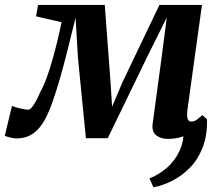

<svg xmlns="http://www.w3.org/2000/svg" viewBox="-48 -568 918 799"><path d="M651 10Q621.5 10 602 -5Q582.5 -20 587.5 -55L625.5 -336L646 -495L568.5 -339.5L400.5 7H309.5L276.5 -326L266.5 -494.5Q249.5 -424.5 233.5 -361Q217.5 -297.5 202 -243.2Q186.5 -189 171 -145.2Q155.5 -101.5 139.5 -71.5Q118.5 -32.5 89.5 -12.2Q60.5 8 20.5 8Q13.5 8 2.8 6Q-8 4 -17 1.2Q-26 -1.5 -28 -3.5L2 -127.5Q6 -125 19.8 -121Q33.5 -117 48.2 -114.2Q63 -111.5 69.5 -111.5Q75.5 -111.5 82 -118.5Q88.5 -125.5 95.5 -136.8Q102.5 -148 109.2 -161.8Q116 -175.5 121.5 -189Q134.5 -211.5 147.2 -247Q160 -282.5 171.5 -323.8Q183 -365 192.5 -404.8Q202 -444.5 208 -475.5L102 -500L110.5 -547.5H388L412 -225.5L418.5 -124L461.5 -225.5L615.5 -547.5H792.5L731.5 -108Q730 -93.5 731 -83Q732 -72.5 736.2 -67.2Q740.5 -62 747.5 -62Q760.5 -62 771.8 -70.5Q783 -79 794 -89L813.5 -71.5Q808.5 -65.5 795.2 -52.2Q782 -39 761.2 -24.5Q740.5 -10 712.8 0Q685 10 651 10ZM813.5 -71.5Q815 -4.5 795.5 45.5Q776 95.5 742.8 129.5Q709.5 163.5 669.8 183.8Q630 204 590.5 211.5L574 174.5Q614 158.5 647 129.8Q680 101 699.2 59.8Q718.5 18.5 716 -35Z"/></svg>

Font: Merriweather 36pt
Style: Bold Italic
Weight: 700
Italic angle: -7.8°
Version: Version 2.101